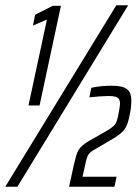

<svg xmlns="http://www.w3.org/2000/svg" viewBox="-34 -708 529 728"><path d="M74 -308 144 -634 91 -611 99 -652 166 -686H197L116 -308ZM-14 0 407 -688H452L32 0ZM228 0 246 -83Q251 -102 254.5 -116Q258 -130 264 -139.5Q270 -149 280 -157.5Q290 -166 306 -175L376 -215Q390 -224 397.5 -231Q405 -238 409 -250Q413 -262 417 -285Q419 -296 420 -304Q421 -312 421 -315Q421 -327 416.5 -333Q412 -339 402.5 -341.5Q393 -344 376 -344Q364 -344 344 -342.5Q324 -341 305 -339L312 -375Q328 -379 349 -381Q370 -383 390 -383Q411 -383 428 -379Q445 -375 454.5 -363Q464 -351 464 -326Q464 -318 463 -306Q462 -294 460 -284Q455 -255 448.5 -237.5Q442 -220 431 -209Q420 -198 401 -186L328 -143Q309 -133 302 -123Q295 -113 289 -83L279 -38H408L400 0Z"/></svg>

Font: Saira Condensed Light
Style: Italic
Weight: 300
Width: 3
Italic angle: -12°
Designer: Hector Gatti with collaboration of the Omnibus-Type team
Foundry: Omnibus-Type
Version: Version 1.101